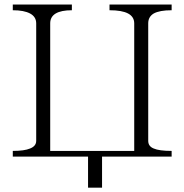

<svg xmlns="http://www.w3.org/2000/svg" viewBox="-20 -698 820 857"><path d="M37.1 -652.3Q86.9 -652.3 114.3 -637.7Q141.6 -623 141.6 -593.8V-69.3Q141.6 -45.9 114.3 -35.2Q88.9 -24.4 37.1 -24.4V1H373V139.6H435.5V1H746.1V-24.4Q690.4 -24.4 666 -35.2Q641.6 -44.9 641.6 -69.3V-593.8Q641.6 -623 666 -637.7Q692.4 -652.3 746.1 -652.3V-677.7H468.8V-652.3Q524.4 -652.3 551.8 -637.7Q579.1 -623 579.1 -593.8V-24.4H204.1V-593.8Q204.1 -623 228.5 -637.7Q252.9 -652.3 300.8 -652.3V-677.7H37.1Z"/></svg>

Font: Batang
Style: Regular
Weight: 400
Version: Version 2.21